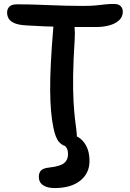

<svg xmlns="http://www.w3.org/2000/svg" viewBox="-20 -730 659 974"><path d="M325 13Q301 13 281 -8Q261 -29 250 -87Q243 -122 239 -166.5Q235 -211 234.5 -271Q234 -331 238 -411Q242 -491 251 -597Q253 -622 265 -637Q277 -652 297 -652Q335 -652 349 -625Q363 -598 359 -532Q352 -424 351 -347Q350 -270 353 -217Q356 -164 360 -129.5Q364 -95 367 -73.5Q370 -52 370 -36Q370 -9 358 2Q346 13 325 13ZM470 -593Q415 -593 370 -593Q325 -593 284 -594Q243 -595 202.5 -596.5Q162 -598 116 -601Q76 -603 54.5 -612Q33 -621 24.5 -635Q16 -649 16 -667Q16 -684 27.5 -696Q39 -708 65 -708Q118 -708 161 -706.5Q204 -705 242 -703.5Q280 -702 318 -701Q356 -700 400 -700Q441 -700 466 -702.5Q491 -705 512 -707.5Q533 -710 558 -710Q581 -710 592 -699Q603 -688 603 -671Q603 -644 583.5 -626.5Q564 -609 533.5 -601Q503 -593 470 -593ZM257 224Q220 224 198.5 209.5Q177 195 177 167Q177 146 188.5 134.5Q200 123 229 120Q284 114 304.5 98Q325 82 325 53Q325 33 319 22.5Q313 12 305 6.5Q297 1 290.5 -5Q284 -11 284 -21Q284 -32 294 -40Q304 -48 324 -48Q373 -48 403.5 -11Q434 26 434 87Q434 149 387 186.5Q340 224 257 224Z"/></svg>

Font: Shantell Sans Medium
Style: Regular
Weight: 500
Designer: Stephen Nixon, Anya Danilova, Shantell Martin
Foundry: Arrow Type
Version: Version 1.011;[c5ecc13dd]